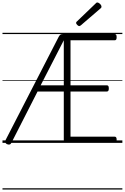

<svg xmlns="http://www.w3.org/2000/svg" viewBox="-20 -1149 1004 1544"><path d="M902 0H520Q506 0 499.5 -5.5Q493 -11 493 -23V-413H282L72 -1Q66 11 57 13Q48 15 35 10Q25 4 22 -4Q19 -12 25 -23L452 -853Q459 -866 466 -870.5Q473 -875 489 -875H902Q910 -875 914 -869.5Q918 -864 918 -850Q918 -836 914 -830.5Q910 -825 902 -825H547V-463H839Q847 -463 851 -457.5Q855 -452 855 -438Q855 -424 851 -418.5Q847 -413 839 -413H547V-50H902Q910 -50 914 -44.5Q918 -39 918 -25Q918 -11 914 -5.5Q910 0 902 0ZM307 -463H493V-825ZM617 -939Q611 -939 601.5 -948Q592 -957 592 -964Q592 -966 593 -969.5Q594 -973 598 -976L748 -1120Q752 -1124 755 -1126.5Q758 -1129 762 -1129Q769 -1129 777 -1123.5Q785 -1118 790.5 -1110.5Q796 -1103 796 -1096Q796 -1092 795 -1089Q794 -1086 788 -1081L631 -946Q626 -943 623.5 -941Q621 -939 617 -939ZM0 365H964V375H0ZM0 -20H964V0H0ZM0 -505H964V-500H0ZM0 -885H964V-875H0Z"/></svg>

Font: Playwrite AT Guides
Style: Regular
Weight: 400
Designer: Veronika Burian, José Scaglione
Foundry: TypeTogether
Version: Version 1.003